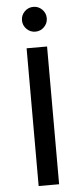

<svg xmlns="http://www.w3.org/2000/svg" viewBox="-61 -939 415 972"><g transform="rotate(-5 147.0 -453.0)"><path d="M191.5 -798.5Q173 -780 147 -780Q121 -780 102.5 -798.5Q84 -817 84 -843Q84 -869 102.5 -887.5Q121 -906 147 -906Q173 -906 191.5 -887.5Q210 -869 210 -843Q210 -817 191.5 -798.5ZM95 0V-700H199V0Z"/></g></svg>

Font: Overpass Light
Style: Bold
Weight: 600
Designer: Delve Withrington, Thomas Jockin
Foundry: Delve Fonts
Version: Version 3.000;DELV;Overpass